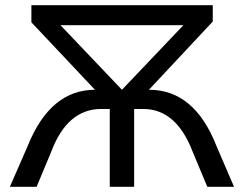

<svg xmlns="http://www.w3.org/2000/svg" viewBox="-20 -720 940 740"><path d="M814 -158 882 0H779L723 -134Q660 -300 532 -300H497V0H403V-300H370Q239 -300 177 -134L121 0H18L87 -158Q174 -374 346 -374L101 -634V-700H800V-637L554 -374H555Q729 -374 814 -158ZM213 -623 450 -374 687 -623Z"/></svg>

Font: Montserrat
Style: Regular
Weight: 500
Designer: Julieta Ulanovsky
Foundry: Julieta Ulanovsky
Version: Version 7.200;PS 007.200;hotconv 1.0.88;makeotf.lib2.5.64775